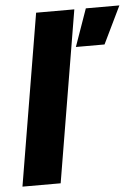

<svg xmlns="http://www.w3.org/2000/svg" viewBox="-51 -741 569 781"><g transform="rotate(-5 233.0 -350.0)"><path d="M9 0 126 -700H282L165 0ZM275 -547 329 -700H466L392 -547Z"/></g></svg>

Font: Figtree Light ExtraBold
Style: Italic
Weight: 800
Italic angle: -9.5°
Version: Version 2.001;gftools[0.9.30]